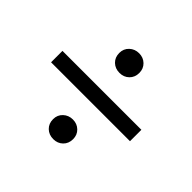

<svg xmlns="http://www.w3.org/2000/svg" viewBox="-121 -699 738 738"><g transform="rotate(45 248.5 -329.5)"><path d="M34 -299V-361H463V-299ZM194 -150Q194 -173 210 -188Q226 -203 249 -203Q272 -203 287.5 -188Q303 -173 303 -150Q303 -126 287.5 -111Q272 -96 249 -96Q225 -96 209.5 -111Q194 -126 194 -150ZM194 -510Q194 -533 210 -548Q226 -563 249 -563Q272 -563 287.5 -548Q303 -533 303 -510Q303 -486 287.5 -471Q272 -456 249 -456Q225 -456 209.5 -471Q194 -486 194 -510Z"/></g></svg>

Font: RibengUni
Style: Regular
Weight: 400
Designer: (1) Dr. Andrew Glass (Program Manager at Microsoft Corporation)
(2) Bivuti Chakma (Suz Moriz)
(3) Paul D. Hunt (Adobe Co
Foundry: Bivuti Chakma and Jyoti Chakma
Version: Version 1.2020